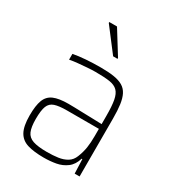

<svg xmlns="http://www.w3.org/2000/svg" viewBox="-179 -836 860 947"><g transform="rotate(30 251.0 -362.5)"><path d="M217 8Q161 8 124.5 -3Q88 -14 70.5 -45.5Q53 -77 53 -138Q53 -194 65 -225.5Q77 -257 107 -270Q137 -283 191 -283Q204 -283 226 -282.5Q248 -282 276 -281Q304 -280 331.5 -279.5Q359 -279 382 -278V-324Q382 -380 376 -412.5Q370 -445 354 -461Q338 -477 307.5 -481.5Q277 -486 228 -486Q208 -486 181 -484Q154 -482 128.5 -479.5Q103 -477 84 -473V-506Q115 -512 155 -515Q195 -518 240 -518Q284 -518 315 -513Q346 -508 366 -496Q386 -484 397 -462.5Q408 -441 412.5 -408.5Q417 -376 417 -330V0H389L386 -81H382Q371 -43 345 -23.5Q319 -4 286 2Q253 8 217 8ZM217 -24Q251 -24 279.5 -28Q308 -32 329.5 -45Q351 -58 361 -84Q373 -114 377.5 -143Q382 -172 382 -210V-251H200Q156 -251 131.5 -243Q107 -235 97.5 -211Q88 -187 88 -138Q88 -92 98.5 -67.5Q109 -43 137 -33.5Q165 -24 217 -24ZM264 -596 163 -728V-733H207L289 -601V-596Z"/></g></svg>

Font: Saira Thin SemiCondensed
Style: Regular
Weight: 100
Width: 4
Version: Version 1.101